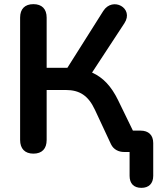

<svg xmlns="http://www.w3.org/2000/svg" viewBox="-20 -733 759 926"><path d="M662 173C698 173 719 152 719 115V-43C719 -82 696 -103 658 -103H621L549 -251C517 -316 478 -359 424 -383L580 -621C628 -694 523 -751 478 -680L305 -406H205V-648C205 -690 182 -713 141 -713C100 -713 77 -690 77 -648V-58C77 -16 100 8 141 8C183 8 205 -16 205 -58V-299H297C364 -299 406 -272 438 -203L515 -38C528 -10 555 0 578 0H605V115C605 152 625 173 662 173Z"/></svg>

Font: Nunito
Style: Bold
Weight: 700
Designer: Vernon Adams
Foundry: Vernon Adams
Version: Version 3.602